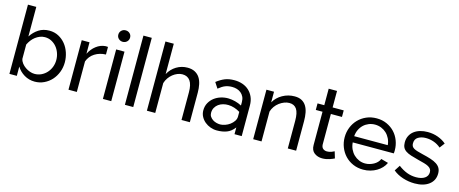

<svg xmlns="http://www.w3.org/2000/svg" viewBox="-43 -1340 4672 1956"><g transform="rotate(15 2293.0 -362.5)"><path d="M339 10Q278 10 228 -20Q178 -50 149 -98V0H71V-730H159V-418Q192 -469 240 -500Q288 -531 352 -531Q406 -531 449 -508Q492 -485 522.5 -447.5Q553 -410 569.5 -360.5Q586 -311 586 -259Q586 -204 567 -155Q548 -106 515 -69.5Q482 -33 436.5 -11.5Q391 10 339 10ZM317 -66Q356 -66 389 -82Q422 -98 446 -125Q470 -152 483 -186.5Q496 -221 496 -259Q496 -297 483.5 -332.5Q471 -368 448.5 -395Q426 -422 394.5 -438.5Q363 -455 325 -455Q297 -455 272 -445Q247 -435 225.5 -418.5Q204 -402 187.5 -380Q171 -358 159 -333V-182Q164 -157 180.5 -136Q197 -115 219.5 -99.5Q242 -84 267.5 -75Q293 -66 317 -66Z M970 -445Q904 -443 853.5 -411Q803 -379 782 -322V0H694V-522H776V-401Q803 -455 847 -488.5Q891 -522 941 -526Q951 -526 958 -526Q965 -526 970 -525Z M1057 0V-522H1145V0ZM1163 -675Q1163 -649 1145 -631.5Q1127 -614 1101 -614Q1076 -614 1057.5 -631Q1039 -648 1039 -674Q1039 -700 1057 -717.5Q1075 -735 1101 -735Q1127 -735 1145 -718Q1163 -701 1163 -675Z M1289 -730H1377V0H1289Z M1974 0H1886V-292Q1886 -373 1858 -412.5Q1830 -452 1776 -452Q1750 -452 1724 -441.5Q1698 -431 1675.5 -413Q1653 -395 1635.5 -370Q1618 -345 1609 -315V0H1521V-730H1609V-410Q1640 -467 1693 -499Q1746 -531 1809 -531Q1855 -531 1887 -514Q1919 -497 1938 -468Q1957 -439 1965.5 -398.5Q1974 -358 1974 -312Z M2260 10Q2225 10 2192 -2Q2159 -14 2133 -35.5Q2107 -57 2091 -87Q2075 -117 2075 -153Q2075 -197 2094 -231.5Q2113 -266 2143.5 -289.5Q2174 -313 2213.5 -325Q2253 -337 2293 -336Q2328 -335 2364.5 -325.5Q2401 -316 2433 -299V-335Q2433 -367 2422 -390Q2411 -413 2392.5 -428.5Q2374 -444 2349.5 -451.5Q2325 -459 2298 -459Q2259 -459 2227.5 -447Q2196 -435 2157 -403L2118 -463Q2163 -498 2205 -514.5Q2247 -531 2303 -531Q2349 -531 2388.5 -517.5Q2428 -504 2457.5 -477Q2487 -450 2504 -411Q2521 -372 2521 -321V0H2445V-71Q2409 -24 2364 -7Q2319 10 2260 10ZM2433 -183V-232Q2404 -250 2372.5 -260Q2341 -270 2309 -271Q2281 -272 2253.5 -264.5Q2226 -257 2205 -241.5Q2184 -226 2171 -203Q2158 -180 2158 -148Q2158 -126 2169.5 -109Q2181 -92 2198.5 -80.5Q2216 -69 2237 -63.5Q2258 -58 2278 -58Q2301 -58 2328.5 -67.5Q2356 -77 2379 -94Q2402 -111 2417.5 -134Q2433 -157 2433 -183Z M3095 0H3007V-292Q3007 -376 2981.5 -414Q2956 -452 2904 -452Q2877 -452 2850 -441.5Q2823 -431 2799 -413Q2775 -395 2757 -370Q2739 -345 2730 -315V0H2642V-522H2722V-410Q2753 -465 2811.5 -498Q2870 -531 2939 -531Q2984 -531 3014 -514.5Q3044 -498 3062 -468.5Q3080 -439 3087.5 -399Q3095 -359 3095 -312Z M3497 -26Q3489 -22 3476 -16.5Q3463 -11 3446.5 -5.5Q3430 0 3410.5 3.5Q3391 7 3370 7Q3322 7 3287 -19.5Q3252 -46 3252 -102V-453H3181V-522H3252V-696H3340V-522H3457V-453H3340V-129Q3342 -100 3359 -87Q3376 -74 3399 -74Q3425 -74 3446.5 -82.5Q3468 -91 3476 -96Z M3803 10Q3744 10 3695 -11.5Q3646 -33 3611 -70Q3576 -107 3556.5 -156.5Q3537 -206 3537 -261Q3537 -316 3556.5 -365Q3576 -414 3611.5 -451Q3647 -488 3696 -509.5Q3745 -531 3804 -531Q3863 -531 3911.5 -509Q3960 -487 3994 -450.5Q4028 -414 4046.5 -365.5Q4065 -317 4065 -265Q4065 -254 4064.5 -245Q4064 -236 4063 -231H3630Q3633 -192 3648 -160Q3663 -128 3687 -105Q3711 -82 3741.5 -69Q3772 -56 3806 -56Q3830 -56 3853 -62.5Q3876 -69 3896 -80Q3916 -91 3931.5 -107Q3947 -123 3955 -143L4031 -122Q4018 -93 3995.5 -69Q3973 -45 3943.5 -27.5Q3914 -10 3878 0Q3842 10 3803 10ZM3982 -296Q3979 -333 3963.5 -364.5Q3948 -396 3924.5 -418Q3901 -440 3870 -452.5Q3839 -465 3804 -465Q3769 -465 3738 -452.5Q3707 -440 3683.5 -417.5Q3660 -395 3645.5 -364Q3631 -333 3628 -296Z M4346 10Q4283 10 4222 -9.5Q4161 -29 4117 -66L4155 -125Q4201 -90 4247 -72.5Q4293 -55 4344 -55Q4401 -55 4434.5 -77.5Q4468 -100 4468 -141Q4468 -160 4459 -173.5Q4450 -187 4432 -197Q4414 -207 4386 -215Q4358 -223 4321 -232Q4274 -244 4240 -255Q4206 -266 4184 -281Q4162 -296 4152 -317Q4142 -338 4142 -369Q4142 -408 4157.5 -438.5Q4173 -469 4200 -489.5Q4227 -510 4263.5 -520.5Q4300 -531 4342 -531Q4401 -531 4452 -512Q4503 -493 4538 -462L4498 -409Q4465 -438 4424 -452.5Q4383 -467 4340 -467Q4292 -467 4258.5 -446.5Q4225 -426 4225 -381Q4225 -363 4231.5 -351Q4238 -339 4253 -330Q4268 -321 4291.5 -314Q4315 -307 4348 -299Q4400 -287 4438.5 -274.5Q4477 -262 4502.5 -245Q4528 -228 4540.5 -205Q4553 -182 4553 -149Q4553 -76 4497 -33Q4441 10 4346 10Z"/></g></svg>

Font: IngvarSans
Style: Regular
Weight: 500
Version: Version 3.000